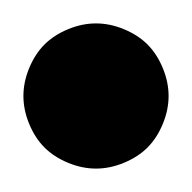

<svg xmlns="http://www.w3.org/2000/svg" viewBox="-82 -144 164 164"><path d="M57 -86Q62 -74 62 -62Q62 -50 57 -38Q52 -26 44 -18Q36 -10 24 -5Q12 0 0 0Q-12 0 -24 -5Q-36 -10 -44 -18Q-52 -26 -57 -38Q-62 -50 -62 -62Q-62 -74 -57 -86Q-52 -98 -44 -106Q-36 -114 -24 -119Q-12 -124 0 -124Q12 -124 24 -119Q36 -114 44 -106Q52 -98 57 -86Z"/></svg>

Font: DSEG14 Classic
Style: Light
Weight: 300
Designer: Keshikan(Twitter:@keshinomi_88pro)
Version: Version 0.46